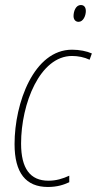

<svg xmlns="http://www.w3.org/2000/svg" viewBox="-20 -735 386 765"><path d="M293 -648C312 -648 322 -673 322 -691C322 -706 315 -715 302 -715C282 -715 273 -690 273 -671C273 -657 281 -648 293 -648ZM171 10C208 10 235 1 256 -9V-35C230 -23 204 -15 173 -15C100 -15 64 -64 64 -163C64 -322 139 -512 267 -512C291 -512 316 -507 337 -497L346 -522C326 -531 297 -537 267 -537C115 -537 38 -325 38 -161C38 -46 83 10 171 10Z"/></svg>

Font: Noto Sans Condensed Thin
Style: Italic
Weight: 100
Width: 3
Italic angle: -12°
Designer: Monotype Design Team
Foundry: Monotype Imaging Inc.
Version: Version 2.013